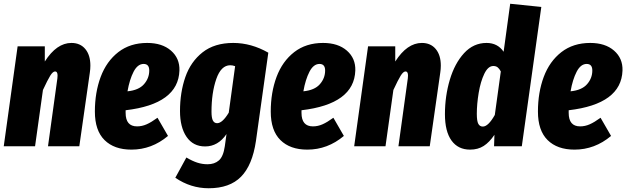

<svg xmlns="http://www.w3.org/2000/svg" viewBox="-23 -780 3340 1024"><path d="M459 -430Q459 -412 456 -392L400 0H233L283 -362Q284 -368 284 -377Q284 -399 271 -399Q259 -399 245 -376.5Q231 -354 206 -300L164 0H-3L71 -533H216V-452Q279 -551 358 -551Q405 -551 432 -518.5Q459 -486 459 -430Z M934 -404Q928 -225 647 -192V-178Q647 -106 708 -106Q734 -106 759 -117Q784 -128 817 -152L873 -55Q786 18 678 18Q586 18 534.5 -33Q483 -84 483 -185Q483 -287 514 -370Q545 -453 608 -502Q671 -551 762 -551Q842 -551 889 -510Q936 -469 934 -404ZM773 -404Q773 -439 743 -439Q711 -439 689.5 -397.5Q668 -356 657 -293Q717 -299 745 -331Q773 -363 773 -404Z M1408 -499 1342 -28Q1323 101 1262.5 162.5Q1202 224 1090 224Q994 224 912 168L971 60Q1003 79 1029.5 87.5Q1056 96 1084 96Q1121 96 1144.5 75.5Q1168 55 1176 0L1185 -65Q1140 1 1071 1Q1007 1 972 -50Q937 -101 937 -188Q937 -287 965.5 -369Q994 -451 1057.5 -501Q1121 -551 1221 -551Q1317 -551 1408 -499ZM1105 -184Q1105 -151 1112.5 -137Q1120 -123 1135 -123Q1163 -123 1197 -179L1231 -427Q1218 -432 1205 -432Q1156 -432 1130.5 -358.5Q1105 -285 1105 -184Z M1872 -404Q1866 -225 1585 -192V-178Q1585 -106 1646 -106Q1672 -106 1697 -117Q1722 -128 1755 -152L1811 -55Q1724 18 1616 18Q1524 18 1472.5 -33Q1421 -84 1421 -185Q1421 -287 1452 -370Q1483 -453 1546 -502Q1609 -551 1700 -551Q1780 -551 1827 -510Q1874 -469 1872 -404ZM1711 -404Q1711 -439 1681 -439Q1649 -439 1627.5 -397.5Q1606 -356 1595 -293Q1655 -299 1683 -331Q1711 -363 1711 -404Z M2328 -430Q2328 -412 2325 -392L2269 0H2102L2152 -362Q2153 -368 2153 -377Q2153 -399 2140 -399Q2128 -399 2114 -376.5Q2100 -354 2075 -300L2033 0H1866L1940 -533H2085V-452Q2148 -551 2227 -551Q2274 -551 2301 -518.5Q2328 -486 2328 -430Z M2864 -743 2760 0H2612L2614 -61Q2587 -21 2556.5 -1.5Q2526 18 2484 18Q2420 18 2385 -30.5Q2350 -79 2350 -171Q2350 -267 2376 -354.5Q2402 -442 2452 -496.5Q2502 -551 2572 -551Q2631 -551 2663 -504L2698 -760ZM2520 -173Q2520 -134 2528 -119.5Q2536 -105 2552 -105Q2581 -105 2616 -167L2648 -399Q2640 -414 2631 -421Q2622 -428 2608 -428Q2580 -428 2560 -386.5Q2540 -345 2530 -285Q2520 -225 2520 -173Z M3297 -404Q3291 -225 3010 -192V-178Q3010 -106 3071 -106Q3097 -106 3122 -117Q3147 -128 3180 -152L3236 -55Q3149 18 3041 18Q2949 18 2897.5 -33Q2846 -84 2846 -185Q2846 -287 2877 -370Q2908 -453 2971 -502Q3034 -551 3125 -551Q3205 -551 3252 -510Q3299 -469 3297 -404ZM3136 -404Q3136 -439 3106 -439Q3074 -439 3052.5 -397.5Q3031 -356 3020 -293Q3080 -299 3108 -331Q3136 -363 3136 -404Z"/></svg>

Font: Fira Sans Extra Condensed ExtraBold
Style: Italic
Weight: 800
Width: 3
Italic angle: -8°
Designer: Carrois Corporate & Edenspiekermann AG
Foundry: Carrois Corporate GbR & Edenspiekermann AG
Version: Version 4.203